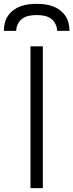

<svg xmlns="http://www.w3.org/2000/svg" viewBox="-40 -975 380 995"><path d="M118 0V-735H182V0ZM-20 -815Q-20 -836 -15 -856.5Q-10 -877 2 -894Q14 -911 31 -923.5Q48 -936 68 -943Q88 -950 108.5 -952.5Q129 -955 150 -955Q171 -955 191.5 -952.5Q212 -950 232 -943Q252 -936 269 -923.5Q286 -911 298 -894Q310 -877 315 -856.5Q320 -836 320 -815H256Q256 -834 247 -851.5Q238 -869 222.5 -879.5Q207 -890 188 -893.5Q169 -897 150 -897Q131 -897 112 -893.5Q93 -890 77.5 -879.5Q62 -869 53 -851.5Q44 -834 44 -815Z"/></svg>

Font: Iosevka Aile Custom Light
Style: Regular
Weight: 300
Designer: Belleve Invis
Foundry: Belleve Invis
Version: Version 17.0.2; ttfautohint (v1.8.3)